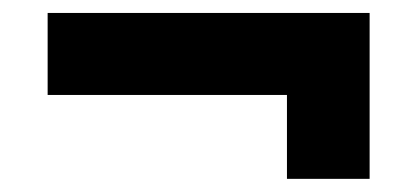

<svg xmlns="http://www.w3.org/2000/svg" viewBox="-20 -413 640 295"><path d="M53.2 -267.1V-393.1H547.9V-138.2H420.9V-267.1Z"/></svg>

Font: TASA Orbiter Text
Style: Bold
Weight: 700
Designer: Weizhong Zhang
Version: Version 1.000;Glyphs 3.1.2 (3151)